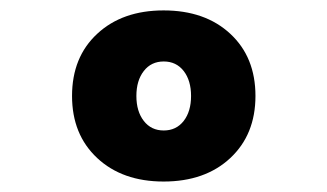

<svg xmlns="http://www.w3.org/2000/svg" viewBox="-20 -723 626 367"><path d="M292.7 -376Q213.9 -376 165.8 -420.9Q117.7 -465.8 117.7 -539.6Q117.7 -613.8 165.8 -658.4Q213.9 -703.1 292.7 -703.1Q372.1 -703.1 420.2 -658.4Q468.3 -613.8 468.3 -539.6Q468.3 -465.8 420.2 -420.9Q372.1 -376 292.7 -376ZM293 -473.6Q316.9 -473.6 331.1 -491.8Q345.2 -510 345.2 -539.6Q345.2 -569.1 331.1 -587.3Q316.9 -605.5 293 -605.5Q269 -605.5 254.9 -587.3Q240.7 -569.1 240.7 -539.6Q240.7 -510 254.9 -491.8Q269 -473.6 293 -473.6Z"/></svg>

Font: Cascadia Mono PL
Style: Regular
Weight: 400
Monospace: yes
Designer: Aaron Bell
Foundry: Saja Typeworks
Version: Version 2102.003